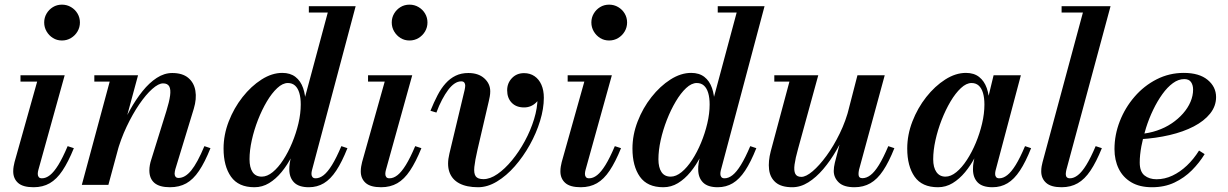

<svg xmlns="http://www.w3.org/2000/svg" viewBox="-20 -776 5155 806"><path d="M121 10Q76 10 55.8 -8.2Q35.5 -26.5 35.5 -56.5Q35.5 -67.5 37.2 -77.2Q39 -87 41 -95.5L136 -433.5H66V-460H251.5L141 -62.5Q140 -59 139.2 -54.2Q138.5 -49.5 138.5 -46Q138.5 -38 142.5 -32.8Q146.5 -27.5 156 -27.5Q173 -27.5 189.8 -40.8Q206.5 -54 224.8 -83.5Q243 -113 264 -162.5L290 -154Q266.5 -96 242.2 -59.8Q218 -23.5 188.8 -6.8Q159.5 10 121 10ZM240 -606Q219 -606 202.2 -616.5Q185.5 -627 175.5 -644.2Q165.5 -661.5 165.5 -681.5Q165.5 -702 175.5 -719Q185.5 -736 202.2 -746.2Q219 -756.5 240 -756.5Q261 -756.5 278.2 -746.2Q295.5 -736 305.5 -719Q315.5 -702 315.5 -681.5Q315.5 -661.5 305.5 -644.2Q295.5 -627 278.2 -616.5Q261 -606 240 -606Z M693.5 10Q649.5 10 628.2 -8.2Q607 -26.5 607 -61Q607 -71.5 609.2 -83.8Q611.5 -96 614.5 -104.5L678.5 -310Q690.5 -348.5 694 -374.5Q697.5 -400.5 690.5 -413.2Q683.5 -426 664.5 -426Q645.5 -426 619 -402.5Q592.5 -379 564.5 -338Q536.5 -297 511.5 -244.2Q486.5 -191.5 470.5 -133H452.5Q464.5 -177 483 -224Q501.5 -271 525.8 -314.5Q550 -358 578.2 -393.2Q606.5 -428.5 638 -449Q669.5 -469.5 703 -469.5Q746 -469.5 770.2 -449.2Q794.5 -429 800.2 -395Q806 -361 793.5 -319.5L716 -65.5Q715 -61.5 714 -56.2Q713 -51 713 -47Q713 -39 717 -34Q721 -29 729.5 -29Q757 -29 782.8 -60.5Q808.5 -92 838 -162.5L863.5 -154Q840 -95 815.5 -58.8Q791 -22.5 761.8 -6.2Q732.5 10 693.5 10ZM323.5 0 440.5 -433.5H376V-460H559.5L435 0Z M1276.5 10Q1234.5 10 1214.5 -10.2Q1194.5 -30.5 1194.5 -65Q1194.5 -69.5 1194.8 -77Q1195 -84.5 1196.5 -92.5L1212.5 -175L1247.5 -257L1247 -318L1356 -723.5H1276.5V-750H1473L1289.5 -61Q1287.5 -53.5 1287.5 -45.5Q1287.5 -38.5 1291.5 -33Q1295.5 -27.5 1305 -27.5Q1322 -27.5 1338.8 -40.8Q1355.5 -54 1373.8 -83.5Q1392 -113 1413 -162.5L1438.5 -154Q1415.5 -96 1391.5 -59.8Q1367.5 -23.5 1339.5 -6.8Q1311.5 10 1276.5 10ZM1048 10Q981 10 949.8 -34.2Q918.5 -78.5 918.5 -152.5Q918.5 -210 940.2 -266.2Q962 -322.5 998.2 -368.5Q1034.5 -414.5 1078 -442.2Q1121.5 -470 1165 -470Q1198.5 -470 1220.2 -453.2Q1242 -436.5 1252.5 -406.2Q1263 -376 1263 -335.5Q1263 -307 1256.2 -270.2Q1249.5 -233.5 1236.5 -194.8Q1223.5 -156 1204.8 -119.5Q1186 -83 1162 -53.8Q1138 -24.5 1109.5 -7.2Q1081 10 1048 10ZM1079 -34.5Q1101.5 -34.5 1124.8 -53.5Q1148 -72.5 1169 -104.8Q1190 -137 1206.5 -176.8Q1223 -216.5 1232.8 -258Q1242.5 -299.5 1242.5 -337.5Q1242.5 -365.5 1236.5 -385.8Q1230.5 -406 1218.5 -416.8Q1206.5 -427.5 1188.5 -427.5Q1166.5 -427.5 1143.8 -406.2Q1121 -385 1100.2 -350Q1079.5 -315 1063 -272.8Q1046.5 -230.5 1037 -187.5Q1027.5 -144.5 1027.5 -107.5Q1027.5 -73 1040.2 -53.8Q1053 -34.5 1079 -34.5Z M1580 10Q1535 10 1514.8 -8.2Q1494.5 -26.5 1494.5 -56.5Q1494.5 -67.5 1496.2 -77.2Q1498 -87 1500 -95.5L1595 -433.5H1525V-460H1710.5L1600 -62.5Q1599 -59 1598.2 -54.2Q1597.5 -49.5 1597.5 -46Q1597.5 -38 1601.5 -32.8Q1605.5 -27.5 1615 -27.5Q1632 -27.5 1648.8 -40.8Q1665.5 -54 1683.8 -83.5Q1702 -113 1723 -162.5L1749 -154Q1725.5 -96 1701.2 -59.8Q1677 -23.5 1647.8 -6.8Q1618.5 10 1580 10ZM1699 -606Q1678 -606 1661.2 -616.5Q1644.5 -627 1634.5 -644.2Q1624.5 -661.5 1624.5 -681.5Q1624.5 -702 1634.5 -719Q1644.5 -736 1661.2 -746.2Q1678 -756.5 1699 -756.5Q1720 -756.5 1737.2 -746.2Q1754.5 -736 1764.5 -719Q1774.5 -702 1774.5 -681.5Q1774.5 -661.5 1764.5 -644.2Q1754.5 -627 1737.2 -616.5Q1720 -606 1699 -606Z M1987 10Q1939 10 1908.2 -6.2Q1877.5 -22.5 1866.5 -54Q1855.5 -85.5 1866.5 -131L1930.5 -398.5Q1931.5 -403 1932.2 -408Q1933 -413 1933 -416.5Q1933 -424.5 1929 -429.5Q1925 -434.5 1916 -434.5Q1902 -434.5 1888.2 -425.2Q1874.5 -416 1861.5 -398.8Q1848.5 -381.5 1835.8 -357.5Q1823 -333.5 1812 -303.5L1787 -311Q1801.5 -347 1816.8 -376.2Q1832 -405.5 1850.8 -426.2Q1869.5 -447 1892.8 -458.2Q1916 -469.5 1946 -469.5Q1988.5 -469.5 2013.2 -447Q2038 -424.5 2038 -392.5Q2038 -381.5 2036 -370.8Q2034 -360 2032 -351.5L1984.5 -147.5Q1974 -102 1971.2 -75Q1968.5 -48 1977 -36Q1985.5 -24 2009.5 -24Q2037.5 -24 2068.5 -45.5Q2099.5 -67 2129.2 -103Q2159 -139 2183.2 -183.8Q2207.5 -228.5 2222 -275.8Q2236.5 -323 2236.5 -365.5Q2236.5 -391 2228.5 -407.8Q2220.5 -424.5 2207.5 -433.2Q2194.5 -442 2180 -442V-468Q2200 -468 2216.2 -458.5Q2232.5 -449 2241.8 -432.2Q2251 -415.5 2251 -394.5Q2251 -365 2230 -345Q2209 -325 2180 -325Q2147 -325 2128 -344.8Q2109 -364.5 2109 -397Q2109 -427 2129 -448Q2149 -469 2180 -469Q2205 -469 2223.8 -456.2Q2242.5 -443.5 2252.8 -420.2Q2263 -397 2263 -365.5Q2263 -320 2247.2 -268.5Q2231.5 -217 2204 -167.8Q2176.5 -118.5 2141.2 -78.2Q2106 -38 2066.2 -14Q2026.5 10 1987 10Z M2418 10Q2373 10 2352.8 -8.2Q2332.5 -26.5 2332.5 -56.5Q2332.5 -67.5 2334.2 -77.2Q2336 -87 2338 -95.5L2433 -433.5H2363V-460H2548.5L2438 -62.5Q2437 -59 2436.2 -54.2Q2435.5 -49.5 2435.5 -46Q2435.5 -38 2439.5 -32.8Q2443.5 -27.5 2453 -27.5Q2470 -27.5 2486.8 -40.8Q2503.5 -54 2521.8 -83.5Q2540 -113 2561 -162.5L2587 -154Q2563.5 -96 2539.2 -59.8Q2515 -23.5 2485.8 -6.8Q2456.5 10 2418 10ZM2537 -606Q2516 -606 2499.2 -616.5Q2482.5 -627 2472.5 -644.2Q2462.5 -661.5 2462.5 -681.5Q2462.5 -702 2472.5 -719Q2482.5 -736 2499.2 -746.2Q2516 -756.5 2537 -756.5Q2558 -756.5 2575.2 -746.2Q2592.5 -736 2602.5 -719Q2612.5 -702 2612.5 -681.5Q2612.5 -661.5 2602.5 -644.2Q2592.5 -627 2575.2 -616.5Q2558 -606 2537 -606Z M2993 10Q2951 10 2931 -10.2Q2911 -30.5 2911 -65Q2911 -69.5 2911.2 -77Q2911.5 -84.5 2913 -92.5L2929 -175L2964 -257L2963.5 -318L3072.5 -723.5H2993V-750H3189.5L3006 -61Q3004 -53.5 3004 -45.5Q3004 -38.5 3008 -33Q3012 -27.5 3021.5 -27.5Q3038.5 -27.5 3055.2 -40.8Q3072 -54 3090.2 -83.5Q3108.5 -113 3129.5 -162.5L3155 -154Q3132 -96 3108 -59.8Q3084 -23.5 3056 -6.8Q3028 10 2993 10ZM2764.5 10Q2697.5 10 2666.2 -34.2Q2635 -78.5 2635 -152.5Q2635 -210 2656.8 -266.2Q2678.5 -322.5 2714.8 -368.5Q2751 -414.5 2794.5 -442.2Q2838 -470 2881.5 -470Q2915 -470 2936.8 -453.2Q2958.5 -436.5 2969 -406.2Q2979.5 -376 2979.5 -335.5Q2979.5 -307 2972.8 -270.2Q2966 -233.5 2953 -194.8Q2940 -156 2921.2 -119.5Q2902.5 -83 2878.5 -53.8Q2854.5 -24.5 2826 -7.2Q2797.5 10 2764.5 10ZM2795.5 -34.5Q2818 -34.5 2841.2 -53.5Q2864.5 -72.5 2885.5 -104.8Q2906.5 -137 2923 -176.8Q2939.5 -216.5 2949.2 -258Q2959 -299.5 2959 -337.5Q2959 -365.5 2953 -385.8Q2947 -406 2935 -416.8Q2923 -427.5 2905 -427.5Q2883 -427.5 2860.2 -406.2Q2837.5 -385 2816.8 -350Q2796 -315 2779.5 -272.8Q2763 -230.5 2753.5 -187.5Q2744 -144.5 2744 -107.5Q2744 -73 2756.8 -53.8Q2769.5 -34.5 2795.5 -34.5Z M3306 10Q3260 10 3236.2 -10.2Q3212.5 -30.5 3208.5 -64.8Q3204.5 -99 3215.5 -141L3294 -433.5H3230.5V-460H3415L3330 -150.5Q3319 -111.5 3315.5 -85.5Q3312 -59.5 3318.5 -46.5Q3325 -33.5 3344 -33.5Q3363.5 -33.5 3391.5 -57.2Q3419.5 -81 3449.5 -122Q3479.5 -163 3505.2 -215.8Q3531 -268.5 3545.5 -327H3565.5Q3554.5 -283 3535.5 -236Q3516.5 -189 3491.2 -145.2Q3466 -101.5 3436 -66.2Q3406 -31 3373.2 -10.5Q3340.5 10 3306 10ZM3567 10Q3522 10 3501 -10.2Q3480 -30.5 3480 -58.5Q3480 -65.5 3481.2 -75Q3482.5 -84.5 3484.5 -92.5L3579.5 -460H3694L3586 -63Q3585 -58.5 3584.5 -53.8Q3584 -49 3584 -45Q3584 -28 3600 -28Q3617.5 -28 3634.5 -41Q3651.5 -54 3669.8 -83.5Q3688 -113 3709 -162.5L3734.5 -154Q3711.5 -96 3687.2 -59.8Q3663 -23.5 3633.8 -6.8Q3604.5 10 3567 10Z M3917.5 10Q3850.5 10 3819.5 -34.2Q3788.5 -78.5 3788.5 -152.5Q3788.5 -210 3810.2 -266.2Q3832 -322.5 3868.2 -368.5Q3904.5 -414.5 3948 -442.2Q3991.5 -470 4035 -470Q4068.5 -470 4090.2 -453Q4112 -436 4122.5 -405.8Q4133 -375.5 4133 -335.5Q4133 -306.5 4126.2 -269.8Q4119.5 -233 4106.5 -194.2Q4093.5 -155.5 4074.5 -119Q4055.5 -82.5 4031.5 -53.5Q4007.5 -24.5 3979 -7.2Q3950.5 10 3917.5 10ZM3949 -34.5Q3971.5 -34.5 3994.8 -53.5Q4018 -72.5 4039 -104.8Q4060 -137 4076.5 -176.5Q4093 -216 4102.8 -257.8Q4112.5 -299.5 4112.5 -337Q4112.5 -365.5 4106.5 -385.8Q4100.5 -406 4088.5 -416.8Q4076.5 -427.5 4058.5 -427.5Q4036.5 -427.5 4013.8 -406.2Q3991 -385 3970.2 -350Q3949.5 -315 3933 -272.8Q3916.5 -230.5 3907 -187.5Q3897.5 -144.5 3897.5 -107.5Q3897.5 -73 3911 -53.8Q3924.5 -34.5 3949 -34.5ZM4146.5 10Q4104 10 4084.2 -10.2Q4064.5 -30.5 4064.5 -65Q4064.5 -73.5 4065 -80.5Q4065.5 -87.5 4066.5 -92.5L4082.5 -175L4109 -255L4124 -348.5L4151 -460H4265.5L4159.5 -61Q4157.5 -53.5 4157.5 -45.5Q4157.5 -38 4161.5 -32.8Q4165.5 -27.5 4175 -27.5Q4191.5 -27.5 4208.5 -40.8Q4225.5 -54 4243.8 -83.5Q4262 -113 4283 -162.5L4308.5 -154Q4285.5 -96 4261.5 -59.8Q4237.5 -23.5 4209.5 -6.8Q4181.5 10 4146.5 10Z M4436.5 10Q4392 10 4371.5 -8.5Q4351 -27 4351 -56.5Q4351 -68.5 4352.8 -78.2Q4354.5 -88 4356.5 -95L4526 -723.5H4436.5V-750H4642L4456.5 -63Q4455.5 -58.5 4454.8 -53.8Q4454 -49 4454 -45.5Q4454 -27.5 4471.5 -27.5Q4488 -27.5 4505 -40.8Q4522 -54 4540.2 -83.5Q4558.5 -113 4579.5 -162.5L4605.5 -154Q4582 -96 4557.8 -59.8Q4533.5 -23.5 4504.2 -6.8Q4475 10 4436.5 10Z M4816 10Q4764 10 4729 -10.8Q4694 -31.5 4676.2 -67.8Q4658.5 -104 4658.5 -150Q4658.5 -210 4680.8 -267Q4703 -324 4742.8 -370Q4782.5 -416 4835.5 -443Q4888.5 -470 4949.5 -470Q5014 -470 5049.5 -440.8Q5085 -411.5 5085 -368.5Q5085 -330.5 5060 -299.2Q5035 -268 4991.2 -245.2Q4947.5 -222.5 4889.8 -209Q4832 -195.5 4766 -191.5V-213.5Q4803.5 -216.5 4837.2 -228Q4871 -239.5 4898.5 -258Q4926 -276.5 4946.2 -299.5Q4966.5 -322.5 4977.5 -348.2Q4988.5 -374 4988.5 -400Q4988.5 -418.5 4980 -431.2Q4971.5 -444 4951.5 -444Q4927 -444 4903.8 -427Q4880.5 -410 4859.5 -380.8Q4838.5 -351.5 4821 -315.2Q4803.5 -279 4791 -239.5Q4778.5 -200 4771.5 -162.5Q4764.5 -125 4764.5 -94Q4764.5 -55.5 4784.5 -39.5Q4804.5 -23.5 4835 -23.5Q4869.5 -23.5 4901.8 -38.8Q4934 -54 4962.5 -81Q4991 -108 5013.5 -144L5037 -129Q5015 -93 4983.5 -61.2Q4952 -29.5 4910.5 -9.8Q4869 10 4816 10Z"/></svg>

Font: Bodoni Moda 9pt SemiBold
Style: Italic
Weight: 600
Italic angle: -13°
Designer: Owen Earl
Foundry: indestructible type
Version: Version 2.004